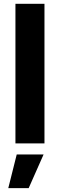

<svg xmlns="http://www.w3.org/2000/svg" viewBox="-20 -747 312 1000"><path d="M211.6 -727.3H60.4V0H211.6ZM23.1 233H129.3L207 57.5H67.1Z"/></svg>

Font: GiG Sans
Style: Bold
Weight: 700
Designer: Andreas Faust
Version: Version 1.100;FEAKit 1.0